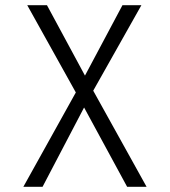

<svg xmlns="http://www.w3.org/2000/svg" viewBox="-20 -720 656 740"><path d="M470 0 286 -339 85 -700H161L324 -398L545 0ZM70 0 288 -392 452 -700H525L321 -338L144 0Z"/></svg>

Font: Overpass Mono Light
Style: Regular
Weight: 300
Monospace: yes
Designer: Delve Withrington, Dave Bailey
Foundry: Delve Fonts LLC
Version: Version 4.000